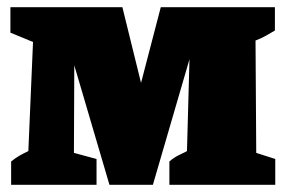

<svg xmlns="http://www.w3.org/2000/svg" viewBox="-20 -515 798 535"><path d="M694 -89 747 -72V0H452V-65Q464 -76 482 -84.5Q500 -93 501 -94L508 -350L406 0H285L187 -333L186 -89L249 -72V0H11V-65Q22 -74 33 -80.5Q44 -87 59 -94L72 -398L9 -424V-495H321L373 -284L428 -495H746V-430Q732 -422 722 -416Q712 -410 692 -402Z"/></svg>

Font: Piazzolla Black
Style: Regular
Weight: 900
Designer: Juan Pablo del Peral
Foundry: Huerta Tipografica
Version: Version 1.330